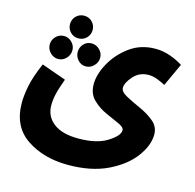

<svg xmlns="http://www.w3.org/2000/svg" viewBox="-113 -675 1037 1022"><g transform="rotate(15 405.5 -164.0)"><path d="M26 -26Q26 105 120 168Q214 231 348 231Q476 231 566 187.5Q656 144 703.5 80Q751 16 751 -44Q751 -87 717 -115Q683 -143 638 -163Q593 -183 559 -201.5Q525 -220 525 -242Q525 -269 557.5 -306Q590 -343 642 -343Q664 -343 689 -333.5Q714 -324 734 -313L792 -439Q763 -458 723 -472.5Q683 -487 640 -487Q559 -487 498.5 -442.5Q438 -398 404 -336Q370 -274 370 -220Q370 -168 402 -136.5Q434 -105 476 -86Q518 -67 550 -53Q582 -39 582 -22Q582 8 524 44.5Q466 81 365 81Q276 81 228.5 44.5Q181 8 181 -53Q181 -83 188.5 -116Q196 -149 216 -203L81 -251Q46 -170 36 -116.5Q26 -63 26 -26ZM227.8 -434Q254.4 -434 272.3 -452.4Q290.2 -470.7 290.2 -496.4Q290.2 -522.1 272.3 -540.4Q254.4 -558.8 227.8 -558.8Q201.2 -558.8 183.3 -540.4Q165.5 -522.1 165.5 -496.4Q165.5 -470.7 183.3 -452.4Q201.2 -434 227.8 -434ZM152.6 -300.1Q177.4 -300.1 195.7 -319.4Q214.1 -338.6 214.1 -364.3Q214.1 -389.1 195.7 -407.9Q177.4 -426.7 152.6 -426.7Q126 -426.7 107.7 -407.9Q89.3 -389.1 89.3 -364.3Q89.3 -338.6 107.7 -319.4Q126 -300.1 152.6 -300.1ZM304 -300.1Q329.6 -300.1 348.4 -319.4Q367.2 -338.6 367.2 -364.3Q367.2 -389.1 348.4 -407.9Q329.6 -426.7 304 -426.7Q278.3 -426.7 260.8 -407.9Q243.4 -389.1 243.4 -364.3Q243.4 -338.6 260.8 -319.4Q278.3 -300.1 304 -300.1Z"/></g></svg>

Font: Noto Sans Arabic SemiCondensed Extra
Style: Regular
Weight: 800
Width: 4
Designer: Nadine Chahine - Monotype Design Team
Foundry: Monotype Imaging Inc.
Version: Version 1.902